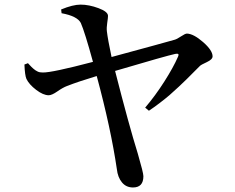

<svg xmlns="http://www.w3.org/2000/svg" viewBox="-20 -785 1040 848"><path d="M252 -726.6 250 -743.2Q301.8 -764.6 335.9 -764.6Q373 -764.6 415 -749Q457 -733.4 457 -714.8Q457 -706.1 453.6 -684.1Q450.2 -662.1 452.1 -646.5Q456.1 -611.3 472.7 -533.2Q710.9 -597.7 751 -609.4Q761.7 -612.3 779.8 -624.5Q797.9 -636.7 805.7 -636.7Q835 -635.7 877 -599.1Q918.9 -562.5 918.9 -536.1Q918.9 -522.5 893.6 -510.7Q868.2 -499 863.3 -494.1Q860.4 -491.2 837.9 -468.8Q815.4 -446.3 804.7 -435.5Q793.9 -424.8 770 -402.3Q746.1 -379.9 728.5 -364.7Q710.9 -349.6 686 -330.6Q661.1 -311.5 637.7 -295.9L621.1 -309.6Q666 -362.3 706.1 -425.3Q746.1 -488.3 765.6 -533.2Q770.5 -543.9 767.1 -546.4Q763.7 -548.8 753.9 -546.9Q716.8 -539.1 488.3 -471.7Q548.8 -234.4 588.9 -105.5Q613.3 -21.5 613.3 -6.8Q613.3 43 567.4 43Q537.1 43 518.6 20.5Q500 -2 496.1 -38.1Q469.7 -217.8 407.2 -449.2Q326.2 -424.8 276.4 -405.3Q257.8 -398.4 233.4 -381.3Q209 -364.3 195.3 -364.3Q170.9 -364.3 139.6 -388.2Q108.4 -412.1 96.7 -436.5Q89.8 -452.1 87.9 -500L103.5 -505.9Q105.5 -503.9 110.8 -498Q116.2 -492.2 118.7 -489.7Q121.1 -487.3 126.5 -482.4Q131.8 -477.5 135.7 -475.1Q139.6 -472.7 145 -469.7Q150.4 -466.8 156.2 -465.8Q162.1 -464.8 168.9 -464.8Q209 -463.9 390.6 -511.7Q354.5 -643.6 336.9 -683.6Q321.3 -713.9 252 -726.6Z"/></svg>

Font: GenYoMin TW TTF SemiBold
Style: Regular
Weight: 600
Version: Version 1.300